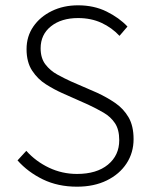

<svg xmlns="http://www.w3.org/2000/svg" viewBox="-20 -691 563 723"><path d="M270 12Q198 12 141.5 -15.5Q85 -43 46 -87L79 -123Q115 -83 164.5 -59.5Q214 -36 270 -36Q344 -36 386.5 -71Q429 -106 429 -163Q429 -203 413 -227Q397 -251 370.5 -266.5Q344 -282 312 -297L213 -341Q184 -354 153 -373.5Q122 -393 101 -425Q80 -457 80 -506Q80 -554 105.5 -591Q131 -628 175 -649.5Q219 -671 274 -671Q334 -671 381.5 -647.5Q429 -624 460 -591L430 -556Q401 -587 362 -605Q323 -623 274 -623Q211 -623 172 -592Q133 -561 133 -509Q133 -472 151 -448.5Q169 -425 195.5 -410.5Q222 -396 246 -385L345 -342Q382 -325 413.5 -303.5Q445 -282 464 -249.5Q483 -217 483 -167Q483 -116 456.5 -75.5Q430 -35 382 -11.5Q334 12 270 12Z"/></svg>

Font: Assistant Light
Style: Regular
Weight: 300
Designer: Hebrew By Ben Nathan, Latin by Paul Hunt
Version: Version 3.000